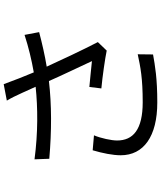

<svg xmlns="http://www.w3.org/2000/svg" viewBox="64 -898 872 1040"><g transform="rotate(-90 500.0 -378.0)"><path d="M206 -312C190 -258 179 -203 179 -160C179 -36 281 38 465 38C596 38 663 26 725 15L726 -68C656 -53 597 -41 466 -41C318 -41 259 -93 259 -180C259 -210 271 -267 287 -305ZM831 -681C763 -659 696 -643 628 -631C606 -684 588 -728 564 -794L475 -777C491 -750 500 -731 517 -694L550 -621C436 -609 301 -608 157 -627L160 -547C311 -534 453 -534 581 -549C611 -480 661 -377 689 -316C656 -319 587 -327 549 -330L541 -265C605 -259 703 -245 746 -236L792 -284C749 -367 695 -482 659 -561C720 -571 785 -586 846 -602Z"/></g></svg>

Font: Noto Sans CJK JP Regular
Style: Regular
Weight: 400
Designer: Ryoko NISHIZUKA (kana & ideographs); Paul D. Hunt (Latin, Greek & Cyrillic); Wenlong ZHANG (bopomofo); Sandoll Communica
Foundry: Adobe Systems Incorporated
Version: Version 1.001;PS 1.001;hotconv 1.0.78;makeotf.lib2.5.61930